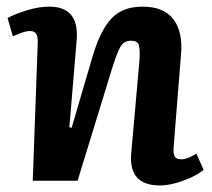

<svg xmlns="http://www.w3.org/2000/svg" viewBox="-20 -547 643 581"><path d="M596.2 -33.2Q577.6 -16.6 537.1 -1.2Q496.6 14.2 463.9 14.2Q369.1 14.2 377 -82L401.9 -362.8Q404.3 -397.5 400.1 -410.6Q396 -423.8 377 -423.8Q355 -423.8 344.5 -405.8Q334 -387.7 318.4 -337.4Q315.4 -328.1 314 -323.2L214.8 0H79.1L94.2 -417Q95.2 -435.1 89.8 -444.1Q84.5 -453.1 70.8 -453.1Q64.5 -453.1 57.1 -451.4Q49.8 -449.7 45.2 -448Q40.5 -446.3 31.5 -442.4Q22.5 -438.5 19 -437L2.9 -492.2Q22.9 -503.9 60.1 -515.4Q97.2 -526.9 128.9 -526.9Q220.7 -526.9 211.9 -424.8L189.9 -162.1L196.8 -160.2L259.8 -375Q283.2 -454.6 316.9 -490.7Q350.6 -526.9 411.1 -526.9Q476.1 -526.9 504.9 -488.5Q533.7 -450.2 527.8 -382.8L505.9 -107.9Q503.4 -84.5 508.1 -74.7Q512.7 -64.9 528.8 -64.9Q546.9 -64.9 574.2 -82Z"/></svg>

Font: Literata Book
Style: Bold Italic
Weight: 700
Italic angle: -3°
Designer: Latin by Veronika Burian and Jose Scaglione. Greek by Irene Vlachou. Cyrillic by Vera Evstafieva
Foundry: TypeTogether
Version: Version 1.003;PS 001.003;hotconv 1.0.88;makeotf.lib2.5.64775